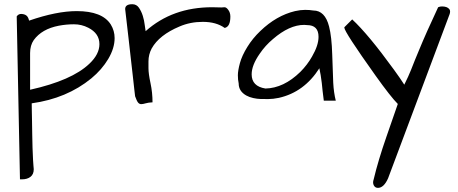

<svg xmlns="http://www.w3.org/2000/svg" viewBox="-20 -491 2206 925"><path d="M120.1 -391.6Q252.9 -437.5 349.6 -437.5Q472.7 -437.5 513.7 -373Q532.2 -342.8 532.2 -307.6Q532.2 -258.8 501.5 -207Q470.7 -155.3 419.9 -113.3Q301.8 -16.6 132.8 6.8Q132.8 17.6 133.3 41.5Q133.8 65.4 134.3 94.7Q134.8 124 135.3 157.2Q135.7 190.4 136.7 220.7Q139.6 295.9 141.1 306.6Q142.6 317.4 142.6 324.2Q142.6 348.6 127 360.8Q111.3 373 85.9 373Q81.1 373 76.2 373L60.5 -412.1Q69.3 -424.8 84 -423.8Q98.6 -422.9 107.4 -416Q116.2 -409.2 120.1 -391.6ZM405.3 -357.4Q373 -374 336.4 -374Q299.8 -374 263.7 -367.2Q181.6 -351.6 142.6 -297.9Q125 -272.5 125 -235.4Q125 -231.4 125 -227.5V-58.6Q326.2 -103.5 410.2 -183.6Q459 -229.5 459 -278.3Q459 -330.1 405.3 -357.4Z M1062.5 -356.4Q1021.5 -385.7 957 -385.7Q896.5 -385.7 844.7 -363.3Q747.1 -322.3 710.9 -257.8Q695.3 -228.5 695.3 -195.3Q695.3 -189.5 695.3 -162.6Q695.3 -135.7 705.1 -90.3Q714.8 -44.9 714.8 2Q694.3 2.9 681.6 6.8Q668.9 10.7 660.2 10.7Q651.4 10.7 645 2.9Q638.7 -4.9 630.9 -27.3Q629.9 -33.2 627 -60.5Q624 -87.9 619.6 -127Q615.2 -166 609.9 -212.4Q604.5 -258.8 599.6 -303.7Q588.9 -401.4 583 -447.3Q583 -470.7 617.2 -470.7Q637.7 -470.7 649.4 -453.6Q661.1 -436.5 668 -414.6Q674.8 -392.6 677.2 -371.1Q679.7 -349.6 681.6 -340.8Q810.5 -456.1 1002 -456.1Q1023.4 -456.1 1046.9 -455.1Q1052.7 -456.1 1061.5 -456.1Q1070.3 -456.1 1079.1 -444.3Q1089.8 -430.7 1089.8 -411.1Q1089.8 -362.3 1062.5 -356.4Z M1518.6 -162.1Q1445.3 -46.9 1323.2 -19.5Q1294.9 -13.7 1272 -13.7Q1249 -13.7 1233.9 -14.2Q1218.8 -14.6 1200.2 -18.6Q1181.6 -22.5 1166 -31.2Q1129.9 -51.8 1129.9 -88.9Q1126 -106.4 1126 -128.4Q1126 -150.4 1135.7 -186.5Q1145.5 -222.7 1171.4 -264.6Q1197.3 -306.6 1234.4 -341.8Q1311.5 -416 1401.4 -437.5Q1427.7 -443.4 1449.7 -443.4Q1471.7 -443.4 1489.3 -440.4Q1545.9 -440.4 1565.4 -363.3Q1578.1 -314.5 1580.6 -227.1Q1583 -139.6 1585.4 -92.3Q1587.9 -44.9 1597.7 -5.9H1540Q1536.1 -32.2 1534.2 -52.7Q1532.2 -73.2 1530.3 -90.8Q1525.4 -131.8 1518.6 -162.1ZM1514.6 -313.5Q1514.6 -370.1 1459 -370.1Q1452.1 -371.1 1445.3 -371.1Q1374 -371.1 1294.9 -302.7Q1257.8 -271.5 1231.4 -232.4Q1192.4 -176.8 1192.4 -132.8Q1192.4 -75.2 1258.8 -64.5Q1346.7 -66.4 1426.8 -144.5Q1460.9 -178.7 1483.4 -218.8Q1514.6 -272.5 1514.6 -313.5Z M1849.6 368.2Q1829.1 414.1 1800.8 414.1Q1787.1 414.1 1780.8 401.9Q1774.4 389.6 1780.3 373Q1801.8 282.2 1842.3 166Q1882.8 49.8 1896.5 9.8Q1862.3 -24.4 1789.1 -127Q1638.7 -337.9 1638.7 -358.4Q1638.7 -359.4 1639.6 -360.4L1676.8 -397.5Q1753.9 -326.2 1877.9 -155.3Q1909.2 -112.3 1927.7 -83Q1948.2 -124 1960 -153.8Q1971.7 -183.6 1979 -201.7Q1986.3 -219.7 1999 -250Q2032.2 -331.1 2090.8 -456.1Q2099.6 -460 2109.4 -460Q2133.8 -460 2144.5 -447.3Q2148.4 -442.4 2148.4 -436Q2148.4 -429.7 2146.5 -423.8Z"/></svg>

Font: Architects Daughter
Style: Regular
Weight: 400
Designer: Kimberly Geswein
Foundry: Kimberly Geswein
Version: Version 1.002 2010